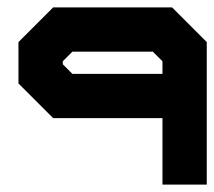

<svg xmlns="http://www.w3.org/2000/svg" viewBox="-20 -500 580 520"><path d="M124 -480H446L540 -386V0H420V-180H124L30 -274V-386ZM176 -360 150 -334V-326L176 -300H420V-334L394 -360Z"/></svg>

Font: SOV_raksil
Style: bold
Weight: 700
Version: Version 1.00